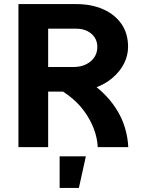

<svg xmlns="http://www.w3.org/2000/svg" viewBox="-20 -718 690 937"><path d="M174 -271V-391H338Q373 -391 399 -403.5Q425 -416 440 -438Q455 -460 455 -489Q455 -516 441.5 -536Q428 -556 405 -567Q382 -578 353 -578H174V-698H353Q426 -698 483 -673Q540 -648 572.5 -601.5Q605 -555 605 -489Q605 -448 586 -409.5Q567 -371 531 -339.5Q495 -308 444.5 -289.5Q394 -271 330 -271ZM70 0V-698H215V0ZM457 0Q455 -45 437.5 -90.5Q420 -136 389 -178Q358 -220 311.5 -254.5Q265 -289 205 -313L366 -346Q427 -316 471.5 -275.5Q516 -235 545.5 -189.5Q575 -144 589.5 -95.5Q604 -47 606 0ZM271 199V45H399L365 199Z"/></svg>

Font: Azeret Mono Thin SemiBold
Style: Regular
Weight: 600
Version: Version 1.002